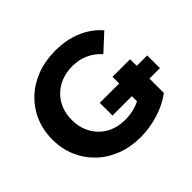

<svg xmlns="http://www.w3.org/2000/svg" viewBox="-165 -921 1142 1142"><g transform="rotate(-45 405.5 -350.0)"><path d="M393 -198V-305H556V-361H704V-305H792V-198H704V-77Q647 -34 571.5 -11Q496 12 421 12Q338 12 268.5 -14.5Q199 -41 147.5 -90Q96 -139 67.5 -205Q39 -271 39 -350Q39 -429 67.5 -495Q96 -561 148 -610Q200 -659 270 -685.5Q340 -712 424 -712Q517 -712 591.5 -681Q666 -650 717 -591L613 -495Q575 -536 530 -555.5Q485 -575 432 -575Q381 -575 339 -558.5Q297 -542 266.5 -512Q236 -482 219.5 -441Q203 -400 203 -350Q203 -301 219.5 -260Q236 -219 266.5 -188.5Q297 -158 338.5 -142Q380 -126 430 -126Q478 -126 523 -141Q540 -147 556 -155V-198Z"/></g></svg>

Font: Montserrat Z
Style: Bold
Weight: 700
Designer: Julieta Ulanovsky
Foundry: Julieta Ulanovsky
Version: Version 8.000